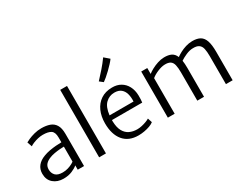

<svg xmlns="http://www.w3.org/2000/svg" viewBox="-92 -1439 2540 2004"><g transform="rotate(-30 1177.5 -437.5)"><path d="M223 8Q149.5 8 101.8 -33.2Q54 -74.5 54 -147Q54 -202 84.8 -240.2Q115.5 -278.5 174 -300Q206.5 -312.5 246 -319.8Q285.5 -327 323.8 -330Q362 -333 391 -333V-391Q391 -455 358.8 -476.5Q326.5 -498 261 -498Q233 -498 201.8 -490.8Q170.5 -483.5 144 -472.5Q117.5 -461.5 103 -451L83 -509Q92.5 -515.5 122.8 -529Q153 -542.5 195 -553.8Q237 -565 282 -565Q339 -565 381.8 -550Q424.5 -535 448.2 -496.5Q472 -458 472 -388V0H396V-52Q373 -31 327.8 -11.5Q282.5 8 223 8ZM134 -153Q134 -109.5 160.5 -81.2Q187 -53 247 -53Q281.5 -53 311.8 -62.2Q342 -71.5 363 -82.8Q384 -94 391 -101V-281Q371 -281 339.5 -278.5Q308 -276 275.2 -270.2Q242.5 -264.5 219 -255Q177 -239.5 155.5 -215Q134 -190.5 134 -153Z M654 0V-813H736V0Z M1126 8Q1009 8 946.5 -67.2Q884 -142.5 884 -276Q884 -359.5 913 -424.2Q942 -489 997.5 -526.2Q1053 -563.5 1133 -564Q1192 -565 1236.5 -539.2Q1281 -513.5 1306.2 -466Q1331.5 -418.5 1333 -355Q1333 -329 1332.5 -308.2Q1332 -287.5 1329 -270H964Q963.5 -260.5 964 -250Q966.5 -178.5 990.5 -135.5Q1014.5 -92.5 1055 -73.2Q1095.5 -54 1147 -54Q1172.5 -54 1201.8 -60.5Q1231 -67 1256.8 -76.8Q1282.5 -86.5 1297 -96L1314 -43Q1296 -28 1265 -16.5Q1234 -5 1197.2 1.5Q1160.5 8 1126 8ZM1128 -506Q1067 -506 1022.5 -463.5Q978 -421 967 -325H1256Q1259 -376 1247.8 -417Q1236.5 -458 1207.5 -482Q1178.5 -506 1128 -506ZM1089 -655 1047 -688Q1091.5 -736 1133 -783.2Q1174.5 -830.5 1212 -883L1271 -832Q1258.5 -813.5 1234.8 -787.8Q1211 -762 1183.5 -735.5Q1156 -709 1130.5 -687.2Q1105 -665.5 1089 -655Z M1482 0V-556H1555V-485Q1575.5 -501.5 1609 -519.8Q1642.5 -538 1682 -551Q1721.5 -564 1760 -565Q1812.5 -566 1846.5 -549.5Q1880.5 -533 1897.5 -490.5Q1919 -506.5 1951.2 -523.8Q1983.5 -541 2022 -552.8Q2060.5 -564.5 2100 -565Q2159 -565.5 2194.8 -544.5Q2230.5 -523.5 2246.8 -474.8Q2263 -426 2263 -343V0H2182V-339Q2182 -391 2174.2 -426.8Q2166.5 -462.5 2142.2 -480.5Q2118 -498.5 2069 -497Q2029.5 -496.5 1985.8 -477.2Q1942 -458 1912 -437.5Q1918 -399.5 1918 -346V0H1837V-340Q1837 -395.5 1828.8 -430.8Q1820.5 -466 1796.8 -482Q1773 -498 1727 -496Q1690.5 -494.5 1643.8 -475.2Q1597 -456 1564 -429V0Z"/></g></svg>

Font: Merriweather Sans Light
Style: Regular
Weight: 300
Designer: Eben Sorkin
Foundry: Eben Sorkin
Version: Version 2.001; ttfautohint (v1.8.3)